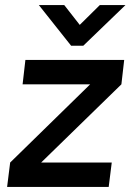

<svg xmlns="http://www.w3.org/2000/svg" viewBox="-20 -736 514 756"><path d="M260 -556 133 -716H233L294 -638L373 -716H474L308 -556ZM142 -96H420L408 0H8L20 -96L335 -404H69L80 -500H469L458 -404Z"/></svg>

Font: Haskoy SemiBold
Style: Italic
Weight: 600
Designer: Ertekin Erdin
Foundry: Ertekin Erdin
Version: Version 2.000; ttfautohint (v1.8.4.7-5d5b)